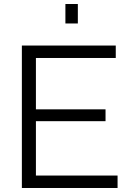

<svg xmlns="http://www.w3.org/2000/svg" viewBox="-20 -937 649 957"><path d="M566 -62V0H89V-710H557V-648H159V-392H506V-333H159V-62ZM306 -820V-917H368V-820Z"/></svg>

Font: Boldmen
Style: Regular
Weight: 400
Designer: Matt McInerney, Pablo Impallari, Rodrigo Fuenzalida
Foundry: LIVING CONCEPT
Version: Version 1.000